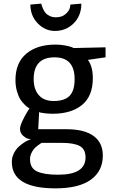

<svg xmlns="http://www.w3.org/2000/svg" viewBox="-20 -785 625 1055"><path d="M560 -470 463 -456Q490 -420 490 -355Q490 -257 431 -208.5Q372 -160 270 -160Q250 -160 231 -162Q212 -164 204 -166L195 -169L190 -75H345Q443 -75 494 -38Q545 -1 545 70Q545 155 479 202.5Q413 250 285 250Q45 250 45 105Q45 80 56 58Q67 36 82 22Q97 8 112.5 -2Q128 -12 139 -16L150 -20Q143 -21 133 -23Q123 -25 106.5 -39.5Q90 -54 90 -77Q90 -92 103 -120Q116 -148 129 -169L142 -190Q139 -191 133.5 -194.5Q128 -198 115 -210.5Q102 -223 92 -238.5Q82 -254 73.5 -282.5Q65 -311 65 -345Q65 -440 124.5 -490Q184 -540 285 -540Q314 -540 339 -535Q364 -530 374 -526L385 -521L560 -525ZM280 -470Q165 -470 165 -350Q165 -295 193 -262.5Q221 -230 275 -230Q335 -230 362.5 -258.5Q390 -287 390 -350Q390 -470 280 -470ZM320 0H210Q207 1 203 3.5Q199 6 187.5 14.5Q176 23 167.5 32.5Q159 42 152 57.5Q145 73 145 90Q145 139 183.5 157Q222 175 300 175Q450 175 450 80Q450 34 417.5 17Q385 0 320 0ZM367 -760 427 -765Q427 -699 385 -657Q343 -615 282 -615Q228 -615 187.5 -656.5Q147 -698 147 -760L207 -765Q207 -762 208.5 -757Q210 -752 215.5 -739Q221 -726 228.5 -716Q236 -706 251.5 -698Q267 -690 287 -690Q320 -690 340 -707.5Q360 -725 364 -742Z"/></svg>

Font: Bitter
Style: Regular
Weight: 400
Designer: Sol Matas
Foundry: Sol Matas
Version: Version 1.300;PS 001.300;hotconv 1.0.70;makeotf.lib2.5.58329